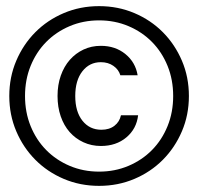

<svg xmlns="http://www.w3.org/2000/svg" viewBox="-20 -660 640 620"><path d="M300 -59.8Q361 -59.8 414 -82.3Q467 -104.8 506 -144.1Q545 -183.4 567.5 -236.2Q590 -289 590 -350Q590 -411 567.5 -463.8Q545 -516.6 506 -555.9Q467 -595.2 414 -617.7Q361 -640.2 300 -640.2Q239 -640.2 186 -617.7Q133 -595.2 94 -555.9Q55 -516.6 32.5 -463.8Q10 -411 10 -350Q10 -289 32.5 -236.2Q55 -183.4 94 -144.1Q133 -104.8 186 -82.3Q239 -59.8 300 -59.8ZM300 -105.8Q249 -105.8 205.1 -124.4Q161.2 -143 129.1 -175.6Q97 -208.2 78.9 -252.8Q60.8 -297.4 60.8 -350Q60.8 -402.6 78.9 -447.2Q97 -491.8 129.1 -524.4Q161.2 -557 205.1 -575.6Q249 -594.2 300 -594.2Q351 -594.2 394.9 -575.6Q438.8 -557 470.9 -524.4Q503 -491.8 521.1 -447.2Q539.2 -402.6 539.2 -350Q539.2 -297.4 521.1 -252.8Q503 -208.2 470.9 -175.6Q438.8 -143 394.9 -124.4Q351 -105.8 300 -105.8ZM370.6 -287.8Q366.2 -266.8 349.6 -253.9Q333 -241 307.4 -241Q269.4 -241 246.2 -270.2Q223 -299.4 223 -350Q223 -400.4 246 -429.8Q269 -459.2 305.6 -459.2Q329.2 -459.2 346.2 -447.3Q363.2 -435.4 368.6 -417H424.4Q417.6 -458.8 385 -485.4Q352.4 -512 305.6 -512Q275.2 -512 249.7 -500Q224.2 -488 205.5 -466.8Q186.8 -445.6 176.3 -415.8Q165.8 -386 165.8 -350Q165.8 -314 176.1 -284.3Q186.4 -254.6 204.9 -233.6Q223.4 -212.6 249.4 -200.6Q275.4 -188.6 305.8 -188.6Q355 -188.6 388 -216.3Q421 -244 426 -287.8Z"/></svg>

Font: CommitMonoV143 ExtLt
Style: Regular
Weight: 200
Monospace: yes
Designer: Eigil Nikolajsen
Foundry: Eigil Nikolajsen
Version: Version 1.143